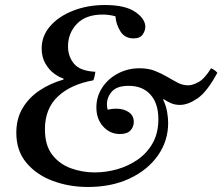

<svg xmlns="http://www.w3.org/2000/svg" viewBox="-20 -733 886 765"><path d="M389 -675Q322 -675 286.5 -638Q251 -601 251 -548Q251 -508 275 -479Q299 -450 360 -447Q359 -439 357 -430Q355 -421 352 -413Q262 -397 210.5 -348.5Q159 -300 159 -218Q159 -154 188 -116.5Q217 -79 262.5 -62.5Q308 -46 357 -46Q402 -46 446.5 -58.5Q491 -71 528.5 -97Q566 -123 588.5 -163Q611 -203 611 -258Q611 -321 579.5 -356Q548 -391 493 -391Q446 -391 426 -368.5Q406 -346 406 -317Q406 -306 409 -296Q427 -300 443 -300Q472 -300 492.5 -286.5Q513 -273 513 -247Q513 -228 500 -213.5Q487 -199 458 -199Q418 -199 391 -229Q364 -259 364 -305Q364 -348 387 -383.5Q410 -419 449.5 -440Q489 -461 536 -461Q571 -461 597.5 -450.5Q624 -440 646 -427Q668 -414 688 -403.5Q708 -393 730 -393Q747 -393 771 -406Q795 -419 821 -461Q837 -454 846 -443Q805 -367 767 -341Q729 -315 697 -315Q677 -315 661 -322Q645 -329 632 -338L630 -336Q642 -311 646 -286.5Q650 -262 650 -243Q650 -172 609.5 -114Q569 -56 497 -22Q425 12 330 12Q256 12 191 -12Q126 -36 85.5 -84Q45 -132 45 -204Q45 -260 70 -302Q95 -344 137.5 -372.5Q180 -401 233 -416V-420Q216 -425 195.5 -440Q175 -455 160.5 -480.5Q146 -506 146 -540Q146 -590 180 -629Q214 -668 271.5 -690.5Q329 -713 398 -713Q479 -713 519 -685.5Q559 -658 559 -626Q559 -611 548.5 -595.5Q538 -580 512 -580Q477 -580 459.5 -608.5Q442 -637 440 -668Q415 -675 389 -675Z"/></svg>

Font: Tiro Devanagari Sanskrit
Style: Italic
Weight: 400
Italic angle: -11°
Designer: Devanagari: John Hudson & Fiona Ross, assisted by Paul Hanslow. Latin: John Hudson with Paul Hanslow, assisted by Kaja S
Foundry: Tiro Typeworks Ltd.
Version: Version 1.52